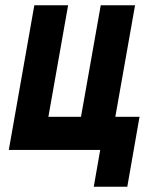

<svg xmlns="http://www.w3.org/2000/svg" viewBox="-20 -570 640 730"><path d="M361 0H13.5L110.5 -550H239L164 -126H288L363 -550H493.5L418.5 -126H510.5L464 140H336.5Z"/></svg>

Font: JuliaMono Black
Style: Italic
Weight: 900
Italic angle: -9°
Monospace: yes
Designer: cormullion
Foundry: corm
Version: Version 0.057; ttfautohint (v1.8.4)